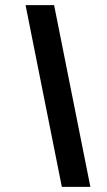

<svg xmlns="http://www.w3.org/2000/svg" viewBox="-20 -732 419 752"><path d="M334 0H222.2L80.1 -711.9H191.9Z"/></svg>

Font: Creato Display
Style: Bold Italic
Weight: 700
Italic angle: -10°
Version: Version 1.000